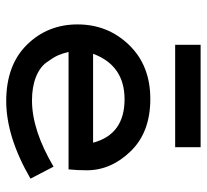

<svg xmlns="http://www.w3.org/2000/svg" viewBox="-44 -616 674 626"><g transform="rotate(90 293.0 -303.0)"><path d="M523.4 -140.6 562.5 -65.4Q425.8 13.7 309.6 13.7Q192.4 13.7 126 -53.7Q59.6 -121.1 59.6 -218.8Q59.6 -317.4 126.5 -386.7Q193.4 -456.1 302.7 -456.1Q411.1 -456.1 473.1 -392.1Q535.2 -328.1 535.2 -249Q535.2 -215.8 532.2 -189.5H149.4Q154.3 -168.9 160.6 -154.8Q167 -140.6 183.1 -118.2Q199.2 -95.7 231.4 -83Q263.7 -70.3 307.6 -70.3Q404.3 -70.3 523.4 -140.6ZM155.3 -269.5H445.3Q418 -372.1 303.7 -372.1Q193.4 -372.1 155.3 -269.5ZM126 -620.1H460V-537.1H126Z"/></g></svg>

Font: Thabit-Bold
Style: Bold
Weight: 700
Designer: Regenerated by Nadim Shaikli
Foundry: MAK Alagha
Version: 0.01